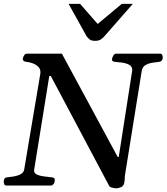

<svg xmlns="http://www.w3.org/2000/svg" viewBox="-26 -975 876 1009"><path d="M6.3 0Q-0.5 0 -3.4 -6.8Q-6.3 -13.7 -6.3 -19.5Q-6.3 -29.8 -2.7 -35.9Q1 -42 11.7 -43Q27.3 -44.4 47.4 -47.9Q67.4 -51.3 83 -59.8Q98.6 -68.4 101.1 -84L186 -587.9Q186.5 -590.8 186.5 -595.2Q186.5 -613.8 174.1 -625.2Q161.6 -636.7 144.3 -642.8Q127 -648.9 113.3 -649.9Q92.8 -651.9 93.8 -666.5Q94.2 -672.9 100.3 -682.9Q106.4 -692.9 114.7 -692.9H299.3L592.3 -150.4H598.1L668.5 -602.5Q668.9 -604.5 668.9 -607.9Q668.9 -626.5 652.1 -635Q635.3 -643.6 614 -646.2Q592.8 -648.9 578.6 -649.9Q562 -651.4 562.5 -662.1Q563 -671.4 569.1 -682.1Q575.2 -692.9 584 -692.9H816.4Q824.7 -692.9 827.4 -683.6Q830.1 -674.3 829.1 -668.9Q826.7 -651.9 809.6 -649.9Q794.4 -648.4 774.4 -645.3Q754.4 -642.1 738.3 -632.8Q722.2 -623.5 718.8 -602.5L630.9 -55.2Q629.4 -45.9 629.6 -39.8Q629.9 -33.7 627.9 -19.5Q626 1 611.8 7.8Q597.7 14.6 584 14.6Q579.1 14.6 571.5 13.2Q564 11.7 557.4 9.3Q550.8 6.8 548.8 3.9L241.2 -575.2H232.9L153.3 -81.5Q151.4 -64.9 168.7 -57.4Q186 -49.8 209 -47.4Q231.9 -44.9 246.6 -43Q254.4 -42 258.1 -39.6Q261.7 -37.1 261.7 -30.3Q261.7 -15.6 255.4 -7.8Q249 0 242.2 0ZM474.1 -760.3Q455.1 -760.3 445.3 -767.6Q435.5 -774.9 428.7 -785.2L334.5 -954.6H395L487.3 -849.1L613.8 -954.6H671.9L527.3 -789.6Q517.6 -777.3 505.4 -768.8Q493.2 -760.3 474.1 -760.3Z"/></svg>

Font: Gelasio Medium
Style: Italic
Weight: 500
Italic angle: -8.5°
Designer: Eben Sorkin
Foundry: Eben Sorkin
Version: Version 1.008